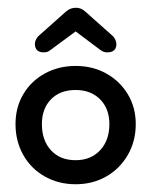

<svg xmlns="http://www.w3.org/2000/svg" viewBox="-20 -465 390 495"><path d="M175 10Q131 10 95.5 -10Q60 -30 40 -65.5Q20 -101 20 -145Q20 -188 40 -222Q60 -256 95.5 -275.5Q131 -295 175 -295Q219 -295 254 -275.5Q289 -256 309.5 -222Q330 -188 330 -145Q330 -101 309.5 -65.5Q289 -30 254 -10Q219 10 175 10ZM175 -52Q214 -52 238 -77.5Q262 -103 262 -145Q262 -185 238 -209Q214 -233 175 -233Q135 -233 111.5 -209Q88 -185 88 -145Q88 -103 111.5 -77.5Q135 -52 175 -52ZM93 -330Q70 -330 70 -352Q70 -361 78 -371L151 -436Q162 -445 175.5 -445Q189 -445 199 -436L272 -371Q280 -361 280 -351Q280 -330 256 -330Q247 -330 239 -336L175 -384L110 -336Q103 -330 93 -330Z"/></svg>

Font: Dongle
Style: Regular
Weight: 400
Designer: Yanghee Ryu
Foundry: Yanghee Ryu
Version: Version 2.000